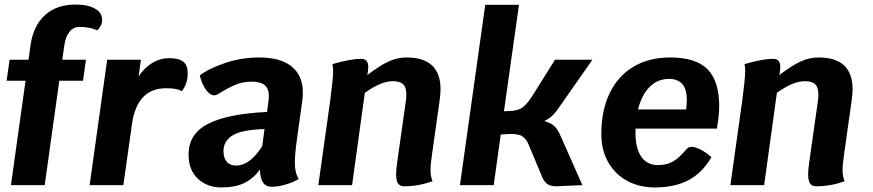

<svg xmlns="http://www.w3.org/2000/svg" viewBox="-20 -812 3830 842"><path d="M428 -725Q428 -711 421.5 -698.5Q415 -686 406 -679Q373 -694 329 -694Q302 -694 285 -673Q268 -652 262 -613L253 -550H357L344 -458H240L176 0H28L92 -458H9L22 -550H105L114 -614Q126 -699 177 -745.5Q228 -792 311 -792Q366 -792 397 -774Q428 -756 428 -725Z M803 -492Q803 -478 802 -471Q800 -454 793 -438Q786 -422 777 -412Q766 -419 750.5 -422Q735 -425 708 -425Q644 -425 606.5 -385Q569 -345 558 -263L521 0H373L450 -550H598L588 -477Q614 -516 648.5 -536.5Q683 -557 722 -557Q764 -557 783.5 -541.5Q803 -526 803 -492Z M1283 -207Q1273 -138 1273 -98Q1273 -54 1290 -27Q1267 -13 1233.5 -3Q1200 7 1172 7Q1146 7 1133.5 -11.5Q1121 -30 1120 -68Q1090 -28 1050.5 -9Q1011 10 950 10Q889 10 848 -28Q807 -66 807 -134Q807 -226 893.5 -269.5Q980 -313 1151 -321L1158 -373Q1159 -380 1159 -392Q1159 -423 1141 -438.5Q1123 -454 1083 -454Q1044 -454 1010.5 -439.5Q977 -425 934 -398Q927 -394 920 -394Q901 -394 883.5 -418Q866 -442 856 -481Q896 -512 968 -536Q1040 -560 1116 -560Q1211 -560 1259.5 -520Q1308 -480 1308 -407Q1308 -385 1306 -373ZM1130 -171 1140 -246Q1039 -243 999.5 -218Q960 -193 960 -150Q960 -120 974 -103Q988 -86 1016 -86Q1076 -86 1130 -171Z M1875 -138Q1868 -93 1868 -66Q1868 -38 1877 -17Q1814 5 1752 5Q1734 5 1725.5 -7.5Q1717 -20 1717 -48Q1717 -67 1722 -102L1759 -363Q1762 -383 1762 -398Q1762 -429 1748 -442.5Q1734 -456 1702 -456Q1651 -456 1580 -405L1524 0H1376L1428 -370Q1441 -468 1441 -500Q1441 -518 1438 -531Q1518 -554 1563 -554Q1580 -554 1587.5 -545Q1595 -536 1595 -517Q1595 -512 1593 -496L1591 -483Q1649 -527 1686.5 -543.5Q1724 -560 1763 -560Q1912 -560 1912 -420Q1912 -406 1908 -372Z M2437 -219 2534 0Q2519 0 2459 3L2423 5Q2395 5 2381 -4.5Q2367 -14 2358 -35L2299 -176Q2288 -204 2268.5 -215.5Q2249 -227 2202 -224L2176 -222L2145 0H1997L2108 -791H2256L2190 -324L2212 -325Q2249 -326 2268.5 -338.5Q2288 -351 2311 -386L2414 -550H2578L2440 -353Q2421 -324 2406 -308.5Q2391 -293 2367 -281Q2396 -273 2411 -259Q2426 -245 2437 -219Z M2767 -248V-227Q2767 -161 2792.5 -124.5Q2818 -88 2865 -88Q2903 -88 2930 -103Q2957 -118 2990 -157Q2999 -168 3012 -168Q3029 -168 3052.5 -156Q3076 -144 3100 -123Q3061 -55 3000.5 -22.5Q2940 10 2852 10Q2783 10 2729.5 -19.5Q2676 -49 2646.5 -102Q2617 -155 2617 -224Q2617 -327 2653.5 -403Q2690 -479 2758 -519.5Q2826 -560 2919 -560Q3031 -560 3082.5 -508.5Q3134 -457 3134 -346Q3134 -308 3124 -248ZM2778 -332H2989Q2992 -355 2992 -374Q2992 -466 2914 -466Q2864 -466 2829 -431Q2794 -396 2778 -332Z M3682 -138Q3675 -93 3675 -66Q3675 -38 3684 -17Q3621 5 3559 5Q3541 5 3532.5 -7.5Q3524 -20 3524 -48Q3524 -67 3529 -102L3566 -363Q3569 -383 3569 -398Q3569 -429 3555 -442.5Q3541 -456 3509 -456Q3458 -456 3387 -405L3331 0H3183L3235 -370Q3248 -468 3248 -500Q3248 -518 3245 -531Q3325 -554 3370 -554Q3387 -554 3394.5 -545Q3402 -536 3402 -517Q3402 -512 3400 -496L3398 -483Q3456 -527 3493.5 -543.5Q3531 -560 3570 -560Q3719 -560 3719 -420Q3719 -406 3715 -372Z"/></svg>

Font: Krub
Style: Bold Italic
Weight: 700
Italic angle: -8°
Designer: Ekaluck Peanpanawate
Foundry: Cadson Demak Co.,Ltd.
Version: Version 1.000; ttfautohint (v1.6)